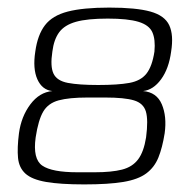

<svg xmlns="http://www.w3.org/2000/svg" viewBox="-20 -482 503 506"><path d="M202 4Q139 4 101.5 -2.5Q64 -9 47 -24.5Q30 -40 27.5 -66Q25 -92 30 -131Q36 -175 60 -207Q84 -239 118 -242Q91 -245 78.5 -273Q66 -301 73 -346Q79 -390 98.5 -415.5Q118 -441 158.5 -451.5Q199 -462 268 -462Q339 -462 376.5 -451.5Q414 -441 426 -415.5Q438 -390 431 -346Q425 -301 404.5 -273Q384 -245 357 -242Q393 -239 406.5 -207Q420 -175 414 -131Q408 -93 397.5 -67Q387 -41 365.5 -25Q344 -9 305 -2.5Q266 4 202 4ZM184 -28H230Q274 -28 301.5 -35Q329 -42 344 -62Q359 -82 365 -120Q371 -166 364.5 -188Q358 -210 333 -217.5Q308 -225 257 -225H211Q162 -225 134.5 -217.5Q107 -210 94 -188Q81 -166 74 -120Q66 -63 91.5 -45.5Q117 -28 184 -28ZM239 -258Q291 -258 321 -263.5Q351 -269 366 -288Q381 -307 387 -346Q390 -378 381.5 -397Q373 -416 345 -424.5Q317 -433 264 -433Q210 -433 180 -424.5Q150 -416 136 -397Q122 -378 118 -346Q112 -307 121 -288Q130 -269 159 -263.5Q188 -258 239 -258Z"/></svg>

Font: Genos Light
Style: Italic
Weight: 300
Italic angle: -8°
Designer: Robert E. Leuschke
Foundry: Robert E. Leuschke
Version: Version 1.010